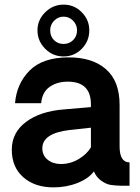

<svg xmlns="http://www.w3.org/2000/svg" viewBox="-20 -803 606 830"><path d="M255 -559Q208 -559 175 -592.5Q142 -626 142 -672Q142 -717 175.5 -750Q209 -783 255 -783Q301 -783 333.5 -750Q366 -717 366 -672Q366 -625 333.5 -592Q301 -559 255 -559ZM197 -672Q197 -646 213.5 -629.5Q230 -613 255 -613Q279 -613 296 -629.5Q313 -646 313 -672Q313 -696 296 -713.5Q279 -731 255 -731Q231 -731 214 -713.5Q197 -696 197 -672ZM211 7Q131 7 81 -36.5Q31 -80 31 -156Q31 -230 92.5 -276Q154 -322 256 -330L373 -340V-352Q373 -450 273 -450Q226 -450 194 -427Q162 -404 158 -357H45Q52 -442 108.5 -498.5Q165 -555 277 -555Q380 -555 438.5 -503.5Q497 -452 497 -350V-170Q497 -101 540 -101V0Q537 0 530 0Q523 0 516 0Q509 0 503 0Q474 -1 456.5 -4Q439 -7 418 -21.5Q397 -36 386 -62Q363 -31 315 -12Q267 7 211 7ZM243 -94Q284 -94 319.5 -115Q355 -136 373 -166V-251L281 -241Q163 -227 163 -162Q163 -131 186 -112.5Q209 -94 243 -94Z"/></svg>

Font: Oakes Grotesk
Style: Bold
Weight: 600
Designer: Samuel Oakes
Foundry: Samuel Oakes
Version: Version 1.000;PS 001.000;hotconv 1.0.88;makeotf.lib2.5.64775